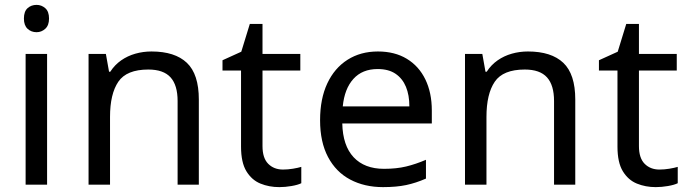

<svg xmlns="http://www.w3.org/2000/svg" viewBox="-20 -757 2820 787"><path d="M173 -536V0H85V-536ZM130 -737Q150 -737 165.5 -723.5Q181 -710 181 -681Q181 -653 165.5 -639Q150 -625 130 -625Q108 -625 93 -639Q78 -653 78 -681Q78 -710 93 -723.5Q108 -737 130 -737Z M601 -546Q697 -546 746 -499.5Q795 -453 795 -349V0H708V-343Q708 -408 679 -440Q650 -472 588 -472Q499 -472 465 -422Q431 -372 431 -278V0H343V-536H414L427 -463H432Q450 -491 476.5 -509.5Q503 -528 535 -537Q567 -546 601 -546Z M1140 -62Q1160 -62 1181 -65.5Q1202 -69 1215 -73V-6Q1201 1 1175 5.5Q1149 10 1125 10Q1083 10 1047.5 -4.5Q1012 -19 990 -55Q968 -91 968 -156V-468H892V-510L969 -545L1004 -659H1056V-536H1211V-468H1056V-158Q1056 -109 1079.5 -85.5Q1103 -62 1140 -62Z M1529 -546Q1598 -546 1647.5 -516Q1697 -486 1723.5 -431.5Q1750 -377 1750 -304V-251H1383Q1385 -160 1429.5 -112.5Q1474 -65 1554 -65Q1605 -65 1644.5 -74.5Q1684 -84 1726 -102V-25Q1685 -7 1645 1.5Q1605 10 1550 10Q1474 10 1415.5 -21Q1357 -52 1324.5 -113.5Q1292 -175 1292 -264Q1292 -352 1321.5 -415Q1351 -478 1404.5 -512Q1458 -546 1529 -546ZM1528 -474Q1465 -474 1428.5 -433.5Q1392 -393 1385 -321H1658Q1658 -367 1644 -401Q1630 -435 1601.5 -454.5Q1573 -474 1528 -474Z M2144 -546Q2240 -546 2289 -499.5Q2338 -453 2338 -349V0H2251V-343Q2251 -408 2222 -440Q2193 -472 2131 -472Q2042 -472 2008 -422Q1974 -372 1974 -278V0H1886V-536H1957L1970 -463H1975Q1993 -491 2019.5 -509.5Q2046 -528 2078 -537Q2110 -546 2144 -546Z M2683 -62Q2703 -62 2724 -65.5Q2745 -69 2758 -73V-6Q2744 1 2718 5.5Q2692 10 2668 10Q2626 10 2590.5 -4.5Q2555 -19 2533 -55Q2511 -91 2511 -156V-468H2435V-510L2512 -545L2547 -659H2599V-536H2754V-468H2599V-158Q2599 -109 2622.5 -85.5Q2646 -62 2683 -62Z"/></svg>

Font: hex115
Style: Regular
Weight: 400
Designer: Monotype Design Team
Foundry: Monotype Imaging Inc.
Version: Version 2.013